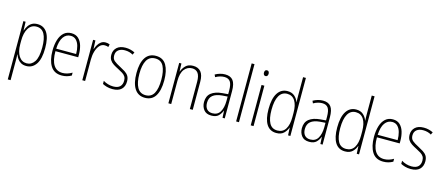

<svg xmlns="http://www.w3.org/2000/svg" viewBox="-60 -1477 5602 2428"><g transform="rotate(15 2741.5 -263.0)"><path d="M260 -539Q343 -539 387 -472Q431 -405 431 -270Q431 -129 384 -59.5Q337 10 257 10Q216 10 187.5 -6Q159 -22 141 -47.5Q123 -73 114 -102H111Q112 -85 112.5 -62.5Q113 -40 113 -16V234H76V-529H105L109 -416H111Q122 -449 140.5 -477Q159 -505 188 -522Q217 -539 260 -539ZM256 -505Q187 -505 150 -444.5Q113 -384 113 -284V-239Q113 -137 151 -80.5Q189 -24 253 -24Q315 -24 354 -81.5Q393 -139 393 -269Q393 -384 359.5 -444.5Q326 -505 256 -505Z M704 -539Q761 -539 796.5 -506Q832 -473 848 -418.5Q864 -364 864 -300V-267H566Q565 -149 604.5 -86.5Q644 -24 722 -24Q784 -24 846 -61V-23Q818 -7 787.5 1.5Q757 10 720 10Q621 10 574.5 -64.5Q528 -139 528 -263Q528 -345 547.5 -407Q567 -469 606 -504Q645 -539 704 -539ZM704 -505Q645 -505 608.5 -454Q572 -403 567 -300H828Q828 -357 815 -403.5Q802 -450 774.5 -477.5Q747 -505 704 -505Z M1151 -538Q1165 -538 1179 -535.5Q1193 -533 1206 -527L1198 -491Q1188 -495 1176 -497.5Q1164 -500 1150 -500Q1110 -500 1082.5 -468.5Q1055 -437 1040.5 -387.5Q1026 -338 1026 -283V0H989V-529H1019L1024 -420H1027Q1036 -448 1052 -475Q1068 -502 1092.5 -520Q1117 -538 1151 -538Z M1540 -130Q1540 -65 1501 -27.5Q1462 10 1385 10Q1343 10 1309.5 0Q1276 -10 1254 -22V-63Q1281 -46 1315 -35.5Q1349 -25 1385 -25Q1445 -25 1473.5 -53Q1502 -81 1502 -130Q1502 -163 1489 -184Q1476 -205 1451 -221Q1426 -237 1392 -254Q1354 -273 1324.5 -292Q1295 -311 1277.5 -338Q1260 -365 1260 -407Q1260 -465 1299.5 -502Q1339 -539 1413 -539Q1448 -539 1479 -531Q1510 -523 1535 -510L1519 -477Q1474 -505 1412 -505Q1360 -505 1328.5 -480Q1297 -455 1297 -407Q1297 -362 1326 -338Q1355 -314 1408 -287Q1444 -268 1474.5 -249Q1505 -230 1522.5 -202.5Q1540 -175 1540 -130Z M1991 -265Q1991 -133 1946 -61.5Q1901 10 1810 10Q1720 10 1673.5 -62Q1627 -134 1627 -266Q1627 -398 1673.5 -468.5Q1720 -539 1811 -539Q1905 -539 1948 -465Q1991 -391 1991 -265ZM1665 -266Q1665 -151 1700.5 -87.5Q1736 -24 1810 -24Q1884 -24 1918.5 -85.5Q1953 -147 1953 -266Q1953 -375 1920.5 -440Q1888 -505 1811 -505Q1736 -505 1700.5 -443Q1665 -381 1665 -266Z M2298 -539Q2364 -539 2399.5 -497Q2435 -455 2435 -365V0H2397V-356Q2397 -435 2370 -470Q2343 -505 2294 -505Q2232 -505 2192.5 -455Q2153 -405 2153 -302V0H2116V-529H2145L2149 -425H2151Q2166 -469 2200.5 -504Q2235 -539 2298 -539Z M2717 -539Q2788 -539 2821 -496Q2854 -453 2854 -357V0H2825L2820 -92H2818Q2803 -51 2772 -20.5Q2741 10 2679 10Q2612 10 2579.5 -32Q2547 -74 2547 -133Q2547 -212 2598.5 -252.5Q2650 -293 2744 -301L2817 -307V-353Q2817 -437 2792.5 -471Q2768 -505 2715 -505Q2689 -505 2661 -497.5Q2633 -490 2601 -472L2587 -503Q2617 -520 2650 -529.5Q2683 -539 2717 -539ZM2747 -271Q2667 -264 2626.5 -230.5Q2586 -197 2586 -133Q2586 -80 2612 -51Q2638 -22 2685 -22Q2754 -22 2785.5 -76Q2817 -130 2818 -218V-276Z M3040 0H3003V-760H3040Z M3214 -726Q3230 -726 3237 -715Q3244 -704 3244 -689Q3244 -671 3236 -660.5Q3228 -650 3213 -650Q3198 -650 3190.5 -661Q3183 -672 3183 -688Q3183 -704 3190 -715Q3197 -726 3214 -726ZM3231 -529V0H3194V-529Z M3530 10Q3445 10 3401.5 -58.5Q3358 -127 3358 -258Q3358 -395 3404 -467Q3450 -539 3534 -539Q3592 -539 3627.5 -506.5Q3663 -474 3676 -433H3678Q3677 -456 3676.5 -476.5Q3676 -497 3676 -517V-760H3713V0H3683L3678 -100H3676Q3662 -58 3627.5 -24Q3593 10 3530 10ZM3535 -24Q3606 -24 3641 -80.5Q3676 -137 3676 -236V-294Q3676 -393 3641 -449Q3606 -505 3538 -505Q3469 -505 3433 -442Q3397 -379 3397 -258Q3397 -145 3430 -84.5Q3463 -24 3535 -24Z M3998 -539Q4069 -539 4102 -496Q4135 -453 4135 -357V0H4106L4101 -92H4099Q4084 -51 4053 -20.5Q4022 10 3960 10Q3893 10 3860.5 -32Q3828 -74 3828 -133Q3828 -212 3879.5 -252.5Q3931 -293 4025 -301L4098 -307V-353Q4098 -437 4073.5 -471Q4049 -505 3996 -505Q3970 -505 3942 -497.5Q3914 -490 3882 -472L3868 -503Q3898 -520 3931 -529.5Q3964 -539 3998 -539ZM4028 -271Q3948 -264 3907.5 -230.5Q3867 -197 3867 -133Q3867 -80 3893 -51Q3919 -22 3966 -22Q4035 -22 4066.5 -76Q4098 -130 4099 -218V-276Z M4429 10Q4344 10 4300.5 -58.5Q4257 -127 4257 -258Q4257 -395 4303 -467Q4349 -539 4433 -539Q4491 -539 4526.5 -506.5Q4562 -474 4575 -433H4577Q4576 -456 4575.5 -476.5Q4575 -497 4575 -517V-760H4612V0H4582L4577 -100H4575Q4561 -58 4526.5 -24Q4492 10 4429 10ZM4434 -24Q4505 -24 4540 -80.5Q4575 -137 4575 -236V-294Q4575 -393 4540 -449Q4505 -505 4437 -505Q4368 -505 4332 -442Q4296 -379 4296 -258Q4296 -145 4329 -84.5Q4362 -24 4434 -24Z M4913 -539Q4970 -539 5005.5 -506Q5041 -473 5057 -418.5Q5073 -364 5073 -300V-267H4775Q4774 -149 4813.5 -86.5Q4853 -24 4931 -24Q4993 -24 5055 -61V-23Q5027 -7 4996.5 1.5Q4966 10 4929 10Q4830 10 4783.5 -64.5Q4737 -139 4737 -263Q4737 -345 4756.5 -407Q4776 -469 4815 -504Q4854 -539 4913 -539ZM4913 -505Q4854 -505 4817.5 -454Q4781 -403 4776 -300H5037Q5037 -357 5024 -403.5Q5011 -450 4983.5 -477.5Q4956 -505 4913 -505Z M5445 -130Q5445 -65 5406 -27.5Q5367 10 5290 10Q5248 10 5214.5 0Q5181 -10 5159 -22V-63Q5186 -46 5220 -35.5Q5254 -25 5290 -25Q5350 -25 5378.5 -53Q5407 -81 5407 -130Q5407 -163 5394 -184Q5381 -205 5356 -221Q5331 -237 5297 -254Q5259 -273 5229.5 -292Q5200 -311 5182.5 -338Q5165 -365 5165 -407Q5165 -465 5204.5 -502Q5244 -539 5318 -539Q5353 -539 5384 -531Q5415 -523 5440 -510L5424 -477Q5379 -505 5317 -505Q5265 -505 5233.5 -480Q5202 -455 5202 -407Q5202 -362 5231 -338Q5260 -314 5313 -287Q5349 -268 5379.5 -249Q5410 -230 5427.5 -202.5Q5445 -175 5445 -130Z"/></g></svg>

Font: Noto Sans Thai Cond ExtLt
Style: Regular
Weight: 200
Width: 3
Designer: Monotype Design Team
Foundry: Monotype Imaging Inc.
Version: Version 2.002; ttfautohint (v1.8.4.7-5d5b)